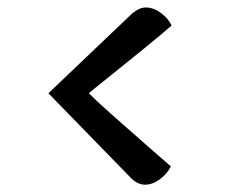

<svg xmlns="http://www.w3.org/2000/svg" viewBox="-20 -506 614 519"><path d="M220.2 -253.9Q238.8 -234.9 279.8 -198.5Q320.8 -162.1 372.3 -116.9Q423.8 -71.8 441.9 -56.2Q431.2 -35.2 411.6 -21Q392.1 -6.8 372.1 -6.8Q353 -6.8 335.9 -22.9L110.8 -253.9L337.9 -470.2Q356.9 -485.8 374 -485.8Q395 -485.8 415 -470.9Q435.1 -456.1 443.8 -437Q418.9 -415 365.5 -371.6Q312 -328.1 268.1 -293Q224.1 -257.8 220.2 -253.9Z"/></svg>

Font: Sukar
Style: black
Weight: 900
Designer: Dario Muhafara - Ghiath Alsory
Foundry: Dario Muhafara - Ghiath Alsory
Version: Version 1.00 March 27, 2016, initial release